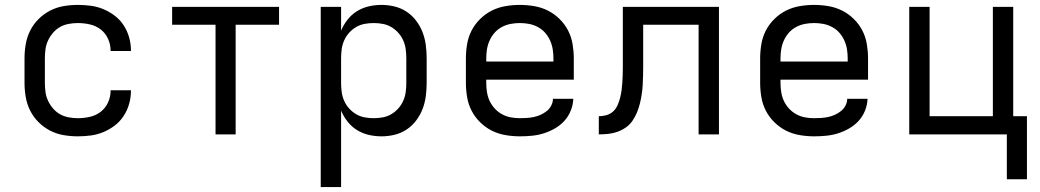

<svg xmlns="http://www.w3.org/2000/svg" viewBox="-20 -548 4240 783"><path d="M297 8Q268 8 239 3Q210 -2 184 -15.5Q158 -29 137 -50Q116 -71 103 -97Q90 -123 85 -152Q80 -181 80 -210V-310Q80 -339 85 -368Q90 -397 103 -423Q116 -449 137 -470Q158 -491 184 -504.5Q210 -518 239 -523Q268 -528 297 -528Q324 -528 350.5 -524.5Q377 -521 402 -510.5Q427 -500 448.5 -483.5Q470 -467 484.5 -444.5Q499 -422 506.5 -396Q514 -370 514 -343V-340H431V-342Q431 -367 420.5 -390Q410 -413 390.5 -428Q371 -443 346.5 -448.5Q322 -454 297 -454Q279 -454 260 -450.5Q241 -447 225 -438Q209 -429 196.5 -414.5Q184 -400 176 -383Q168 -366 165.5 -347.5Q163 -329 163 -310V-210Q163 -191 165.5 -172.5Q168 -154 176 -137Q184 -120 196.5 -105.5Q209 -91 225 -82Q241 -73 260 -69.5Q279 -66 297 -66Q322 -66 346.5 -71.5Q371 -77 390.5 -92Q410 -107 420.5 -130Q431 -153 431 -178V-180H514V-177Q514 -150 506.5 -124Q499 -98 484.5 -75.5Q470 -53 448.5 -36.5Q427 -20 402 -9.5Q377 1 350.5 4.5Q324 8 297 8Z M859 0V-447H682V-520H1118V-447H941V0Z M1288 215V-520H1371V-423Q1381 -447 1397.5 -468Q1414 -489 1436 -502.5Q1458 -516 1483.5 -522Q1509 -528 1536 -528Q1563 -528 1589.5 -521.5Q1616 -515 1638.5 -500Q1661 -485 1677.5 -463Q1694 -441 1703.5 -416Q1713 -391 1716.5 -364Q1720 -337 1720 -310V-210Q1720 -183 1716.5 -156Q1713 -129 1703.5 -104Q1694 -79 1677.5 -57Q1661 -35 1638.5 -20Q1616 -5 1589.5 1.5Q1563 8 1536 8Q1509 8 1483.5 2Q1458 -4 1436 -17.5Q1414 -31 1397.5 -52Q1381 -73 1371 -97V215ZM1504 -66Q1523 -66 1541.5 -69.5Q1560 -73 1576 -82.5Q1592 -92 1604.5 -106Q1617 -120 1624.5 -137Q1632 -154 1634.5 -172.5Q1637 -191 1637 -210V-310Q1637 -329 1634.5 -347.5Q1632 -366 1624.5 -383Q1617 -400 1604.5 -414Q1592 -428 1576 -437.5Q1560 -447 1541.5 -450.5Q1523 -454 1504 -454Q1485 -454 1466.5 -450.5Q1448 -447 1432 -437.5Q1416 -428 1403.5 -414Q1391 -400 1383.5 -383Q1376 -366 1373.5 -347.5Q1371 -329 1371 -310V-210Q1371 -191 1373.5 -172.5Q1376 -154 1383.5 -137Q1391 -120 1403.5 -106Q1416 -92 1432 -82.5Q1448 -73 1466.5 -69.5Q1485 -66 1504 -66Z M2100 8Q2071 8 2041.5 3Q2012 -2 1986 -15Q1960 -28 1938.5 -49Q1917 -70 1903.5 -96Q1890 -122 1885 -151.5Q1880 -181 1880 -210V-310Q1880 -339 1885 -368.5Q1890 -398 1903.5 -424Q1917 -450 1938.5 -471Q1960 -492 1986 -505Q2012 -518 2041.5 -523Q2071 -528 2100 -528Q2129 -528 2158.5 -523Q2188 -518 2214 -505Q2240 -492 2261.5 -471Q2283 -450 2296.5 -424Q2310 -398 2315 -368.5Q2320 -339 2320 -310V-223H1963V-210Q1963 -191 1966 -172Q1969 -153 1977 -136Q1985 -119 1998 -105Q2011 -91 2027.5 -82Q2044 -73 2062.5 -69.5Q2081 -66 2100 -66Q2115 -66 2129.5 -67Q2144 -68 2158 -71Q2172 -74 2185 -80Q2198 -86 2209.5 -95Q2221 -104 2228 -117.5Q2235 -131 2235 -145H2318Q2317 -120 2307.5 -96.5Q2298 -73 2281.5 -55Q2265 -37 2243.5 -24.5Q2222 -12 2198.5 -4.5Q2175 3 2150 5.5Q2125 8 2100 8ZM1963 -297H2237V-310Q2237 -329 2234 -347.5Q2231 -366 2223 -383.5Q2215 -401 2202.5 -415Q2190 -429 2173 -438Q2156 -447 2137.5 -450.5Q2119 -454 2100 -454Q2081 -454 2062.5 -450.5Q2044 -447 2027 -438Q2010 -429 1997.5 -415Q1985 -401 1977 -383.5Q1969 -366 1966 -347.5Q1963 -329 1963 -310Z M2422 0V-74Q2438 -74 2453.5 -78.5Q2469 -83 2480.5 -93.5Q2492 -104 2498.5 -119Q2505 -134 2509 -149.5Q2513 -165 2515 -180.5Q2517 -196 2518 -212Q2519 -228 2519.5 -244Q2520 -260 2520 -276V-520H2912V0H2829V-447H2603V-278Q2603 -259 2602.5 -240Q2602 -221 2601 -201.5Q2600 -182 2597 -163Q2594 -144 2589.5 -125.5Q2585 -107 2577.5 -89Q2570 -71 2559 -55Q2548 -39 2532 -28Q2516 -17 2498 -10.5Q2480 -4 2460.5 -2Q2441 0 2422 0Z M3300 8Q3271 8 3241.5 3Q3212 -2 3186 -15Q3160 -28 3138.5 -49Q3117 -70 3103.5 -96Q3090 -122 3085 -151.5Q3080 -181 3080 -210V-310Q3080 -339 3085 -368.5Q3090 -398 3103.5 -424Q3117 -450 3138.5 -471Q3160 -492 3186 -505Q3212 -518 3241.5 -523Q3271 -528 3300 -528Q3329 -528 3358.5 -523Q3388 -518 3414 -505Q3440 -492 3461.5 -471Q3483 -450 3496.5 -424Q3510 -398 3515 -368.5Q3520 -339 3520 -310V-223H3163V-210Q3163 -191 3166 -172Q3169 -153 3177 -136Q3185 -119 3198 -105Q3211 -91 3227.5 -82Q3244 -73 3262.5 -69.5Q3281 -66 3300 -66Q3315 -66 3329.5 -67Q3344 -68 3358 -71Q3372 -74 3385 -80Q3398 -86 3409.5 -95Q3421 -104 3428 -117.5Q3435 -131 3435 -145H3518Q3517 -120 3507.5 -96.5Q3498 -73 3481.5 -55Q3465 -37 3443.5 -24.5Q3422 -12 3398.5 -4.5Q3375 3 3350 5.5Q3325 8 3300 8ZM3163 -297H3437V-310Q3437 -329 3434 -347.5Q3431 -366 3423 -383.5Q3415 -401 3402.5 -415Q3390 -429 3373 -438Q3356 -447 3337.5 -450.5Q3319 -454 3300 -454Q3281 -454 3262.5 -450.5Q3244 -447 3227 -438Q3210 -429 3197.5 -415Q3185 -401 3177 -383.5Q3169 -366 3166 -347.5Q3163 -329 3163 -310Z M4086 183V0H3688V-520H3771V-74H4029V-520H4112V-74H4168V183Z"/></svg>

Font: R Plex Mono
Style: Regular
Weight: 400
Monospace: yes
Designer: Belleve Invis
Foundry: Belleve Invis
Version: Version 31.8.0